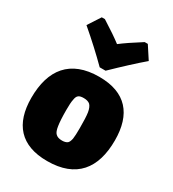

<svg xmlns="http://www.w3.org/2000/svg" viewBox="-184 -849 865 961"><g transform="rotate(30 248.5 -368.0)"><path d="M14 -223C14 -73 87 12 240 12C408 12 483 -85 483 -247C483 -398 411 -484 257 -484C89 -484 14 -385 14 -223ZM71 -676C133 -623 187 -573 234 -526H268C331 -587 385 -637 431 -676L384 -748H366C315 -716 277 -690 251 -670C225 -690 187 -716 136 -748H118ZM196 -257C196 -284 197 -305 200 -318C204 -346 216 -353 243 -353C259 -353 271 -349 279 -342C287 -334 293 -320 296 -301C299 -281 300 -251 300 -211C300 -184 299 -163 297 -150C294 -136 290 -127 284 -122C277 -117 267 -114 254 -114C237 -114 225 -118 217 -126C209 -133 204 -147 201 -167C198 -186 196 -216 196 -257Z"/></g></svg>

Font: Luna Sans Black
Style: Regular
Weight: 900
Designer: Juan Pablo del Peral
Foundry: Huerta Tipografica
Version: Version 2.001; ttfautohint (v1.5)